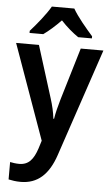

<svg xmlns="http://www.w3.org/2000/svg" viewBox="-65 -807 628 1089"><g transform="rotate(5 249.5 -263.0)"><path d="M313 -766H185C161 -723 108 -658 72 -618V-606H150C180 -627 215 -658 249 -693C281 -658 318 -627 349 -606H427V-618C391 -659 338 -721 313 -766ZM1 -543 194 -3 180 42C159 105 132 139 78 139C59 139 40 136 26 133V232C45 236 67 240 95 240C191 240 254 183 292 69L498 -543H369L280 -246C268 -205 258 -166 253 -133H249C245 -170 236 -208 224 -246L131 -543Z"/></g></svg>

Font: Noto Sans Arabic SemCond SemBd
Style: Regular
Weight: 600
Width: 4
Designer: Monotype Design Team, Nadine Chahine, Nizar Qandah and Khaled Hosny
Foundry: Monotype Imaging Inc.
Version: Version 2.012